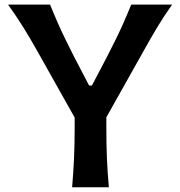

<svg xmlns="http://www.w3.org/2000/svg" viewBox="-20 -791 760 811"><path d="M284.7 0Q290 -63.5 292.7 -122.3Q295.4 -181.2 295.4 -253.4V-294.4L134.3 -581.1Q107.9 -627.9 80.8 -671.9Q53.7 -715.8 14.2 -771.5H191.4Q211.4 -722.7 227.1 -687.5Q242.7 -652.3 258.1 -621.3Q273.4 -590.3 292.5 -552.2L356.4 -429.7H368.2L430.7 -548.8Q451.2 -588.4 467 -620.6Q482.9 -652.8 498.8 -688Q514.6 -723.1 534.2 -771.5H707Q672.9 -723.6 644 -675.5Q615.2 -627.4 589.8 -581.5L429.2 -295.4V-253.4Q429.2 -181.2 431.6 -122.3Q434.1 -63.5 439.9 0Z"/></svg>

Font: Pinar-DS1-FD SemiBold
Style: Regular
Weight: 600
Designer: Amin Abedi
Version: Version 3.000